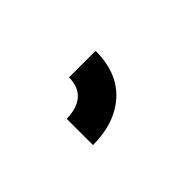

<svg xmlns="http://www.w3.org/2000/svg" viewBox="-22 -273 460 460"><g transform="rotate(-45 208.0 -42.5)"><path d="M120.1 35.2V-53.7Q193.4 -55.7 194.3 -120.1H284.2Q284.2 -27.3 214.8 12.7Q175.8 35.2 120.1 35.2Z"/></g></svg>

Font: Post No Bills Colombo
Style: ExtraBold
Weight: 900
Designer: Kosala Senevirathne, Siva Puranthara, Lasantha Premarathna, Tharique Azeez
Foundry: Mooniak
Version: Version 1.220 ; ttfautohint (v1.5)